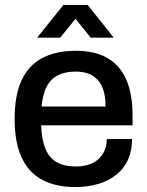

<svg xmlns="http://www.w3.org/2000/svg" viewBox="-20 -743 594 775"><path d="M285 12Q204 12 149.5 -17.5Q95 -47 67 -108Q39 -169 39 -263Q39 -358 67 -418.5Q95 -479 150 -508.5Q205 -538 287 -538Q362 -538 412.5 -509.5Q463 -481 489 -423Q515 -365 515 -277V-237H146Q148 -181 163 -143.5Q178 -106 208.5 -88.5Q239 -71 286 -71Q315 -71 338 -78.5Q361 -86 377 -100.5Q393 -115 402 -135.5Q411 -156 411 -182H513Q513 -135 497 -99Q481 -63 450.5 -38.5Q420 -14 378 -1Q336 12 285 12ZM148 -313H406Q406 -352 397.5 -378.5Q389 -405 373 -422Q357 -439 335 -446.5Q313 -454 285 -454Q243 -454 213.5 -439Q184 -424 168 -392.5Q152 -361 148 -313ZM130 -591 236 -723H334L439 -591H346L260 -698L309 -697L223 -591Z"/></svg>

Font: Archivo SemiBold Medium
Style: Regular
Weight: 500
Version: Version 2.001